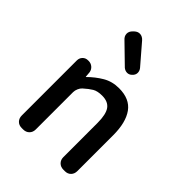

<svg xmlns="http://www.w3.org/2000/svg" viewBox="-246 -995 1116 1116"><g transform="rotate(45 312.0 -437.0)"><path d="M138 0Q115 0 101 -14.5Q87 -29 87 -52V-504Q87 -524 100 -537.5Q113 -551 133 -551H138Q157 -551 171 -539Q185 -527 188 -509L191 -474H193Q231 -512 275 -538Q319 -564 375 -564Q463 -564 503.5 -507.5Q544 -451 544 -346V-52Q544 -29 530 -14.5Q516 0 493 0H481Q458 0 443.5 -14.5Q429 -29 429 -52V-332Q429 -403 407 -433.5Q385 -464 336 -464Q298 -464 276 -451Q254 -438 225 -412Q215 -403 208.5 -388Q202 -373 202 -359V-52Q202 -29 187.5 -14.5Q173 0 150 0ZM374 -673Q361 -660 345 -660Q329 -660 315 -671L199 -784Q182 -799 181.5 -818.5Q181 -838 198 -854L203 -859Q220 -875 239 -873.5Q258 -872 273 -855L378 -733Q389 -719 388.5 -702.5Q388 -686 374 -673Z"/></g></svg>

Font: Chiron GoRound TC M
Style: Regular
Weight: 500
Designer: Ryoko NISHIZUKA 西塚涼子 (kana, bopomofo & ideographs); Paul D. Hunt (Latin, Greek & Cyrillic); Sandoll Communications 산돌커뮤니
Foundry: Adobe
Version: Version 1.000;hotconv 1.1.1;makeotfexe 2.6.0